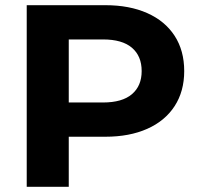

<svg xmlns="http://www.w3.org/2000/svg" viewBox="-20 -720 772 740"><path d="M83 0V-700H386Q479 -700 547.5 -669.5Q616 -639 653 -582Q690 -525 690 -446Q690 -368 653 -311Q616 -254 547.5 -223.5Q479 -193 386 -193H245V0ZM245 -325H377Q451 -325 488.5 -357Q526 -389 526 -446Q526 -504 488.5 -536Q451 -568 377 -568H245Z"/></svg>

Font: Montserrat
Style: Bold
Weight: 700
Designer: Julieta Ulanovsky
Foundry: Julieta Ulanovsky
Version: Version 9.000; ttfautohint (v1.8.4.7-5d5b)